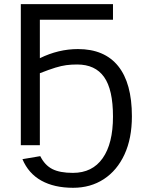

<svg xmlns="http://www.w3.org/2000/svg" viewBox="-20 -708 710 936"><path d="M623 -141.1Q623 -33.2 586.9 44.9Q550.8 123 486.1 165.3Q421.4 207.5 336.4 207.5Q244.6 207.5 181.6 172.6Q118.7 137.7 89.4 67.9L176.3 53.2Q198.2 97.2 234.9 116Q271.5 134.8 335.4 134.8Q430.2 134.8 480.5 63.2Q530.8 -8.3 530.8 -139.6Q530.8 -271.5 487.5 -332.5Q444.3 -393.6 356 -393.6Q327.1 -393.6 303.2 -390.4Q279.3 -387.2 249.8 -378.2Q220.2 -369.1 174.3 -351.1V0H81.5V-688H530.8V-611.8H174.3V-424.3Q265.1 -468.8 359.9 -468.8Q489.3 -468.8 556.2 -385.7Q623 -302.7 623 -141.1Z"/></svg>

Font: Arimo
Style: Regular
Weight: 400
Designer: Steve Matteson
Foundry: Monotype Imaging Inc.
Version: Version 1.33